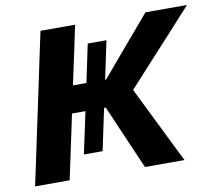

<svg xmlns="http://www.w3.org/2000/svg" viewBox="-79 -806 1022 899"><g transform="rotate(-10 432.5 -356.5)"><path d="M17 0Q29.5 -57.5 40.8 -111Q52 -164.5 66.5 -232.5L117.5 -472.5Q132 -542 143.8 -597.5Q155.5 -653 168.5 -713H333Q320.5 -654 308.8 -598.2Q297 -542.5 282 -473.5L274 -435H338L340 -445Q348 -482.5 357 -526Q366 -569.5 376 -616H465Q455 -569.5 446 -526Q437 -482.5 429 -445L426.5 -435H431.5L525 -545.5Q557 -583 590.2 -622Q623.5 -661 667.5 -713H865Q811.5 -654 760 -597.5Q708.5 -541 656.5 -484.5L547.5 -365L606.5 -245Q625.5 -206.5 647.5 -161.8Q669.5 -117 690.5 -74.5Q711.5 -32 727.5 0H539.5Q519 -47.5 500.8 -89.2Q482.5 -131 465 -172L407 -306H399.5L393.5 -280Q385.5 -241.5 376.2 -197.8Q367 -154 357 -107.5H268Q278 -154 287.5 -198.2Q297 -242.5 305 -280L310.5 -306H246.5L231 -232Q216.5 -164 205 -110.8Q193.5 -57.5 181.5 0Z"/></g></svg>

Font: Commissioner
Style: Bold Italic
Weight: 700
Italic angle: -12°
Designer: Kostas Bartsokas
Foundry: Kostas Bartsokas
Version: Version 1.000; ttfautohint (v1.8.3)